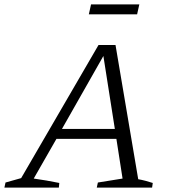

<svg xmlns="http://www.w3.org/2000/svg" viewBox="-53 -851 774 871"><path d="M574 -38Q591 -35 608 -30.5Q625 -26 640 -21L637 0H386L391 -23L503 -41L475 -221H203L100 -41Q129 -37 158 -32Q187 -27 216 -21L214 0H-33L-28 -23L43 -43L394 -647H471ZM228 -266H468L416 -597ZM350 -786 360 -831H579L569 -786Z"/></svg>

Font: Piazzolla SC Light
Style: Italic
Weight: 300
Italic angle: -11.3°
Designer: Juan Pablo del Peral
Foundry: Huerta Tipografica
Version: Version 1.330